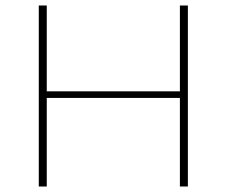

<svg xmlns="http://www.w3.org/2000/svg" viewBox="-20 -678 824 698"><path d="M663 -658V0H634V-322H150V0H121V-658H150V-346H634V-658Z"/></svg>

Font: Ysabeau SC Extralight
Style: Regular
Weight: 200
Designer: Christian Thalmann (Catharsis Fonts)
Version: Version 0.003